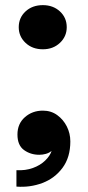

<svg xmlns="http://www.w3.org/2000/svg" viewBox="-20 -595 341 748"><path d="M147 -403Q106 -403 79.5 -428Q53 -453 53 -489Q53 -526 79.5 -550.5Q106 -575 147 -575Q187 -575 213.5 -550.5Q240 -526 240 -489Q240 -453 213.5 -428Q187 -403 147 -403ZM44 132V68Q79 70 108 59.5Q137 49 156 30.5Q175 12 181 -7Q171 1 158.5 4.5Q146 8 133 8Q99 8 73.5 -10.5Q48 -29 48 -71Q48 -113 77 -138.5Q106 -164 147 -164Q179 -164 203 -146.5Q227 -129 240.5 -102Q254 -75 254 -44Q254 18 223.5 59Q193 100 145 118Q97 136 44 132Z"/></svg>

Font: Parkinsans Light SemiBold
Style: Regular
Weight: 600
Version: Version 1.000